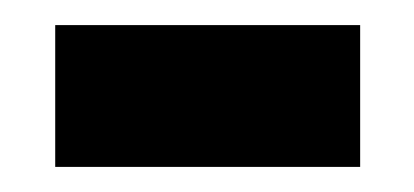

<svg xmlns="http://www.w3.org/2000/svg" viewBox="-20 -349 330 153"><path d="M24 -216V-329H267V-216Z"/></svg>

Font: Noto Serif Thai SemiCondensed ExtraBold
Style: Regular
Weight: 800
Width: 4
Designer: Monotype Design Team
Foundry: Monotype Imaging Inc.
Version: Version 2.002; ttfautohint (v1.8.4.7-5d5b)